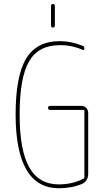

<svg xmlns="http://www.w3.org/2000/svg" viewBox="-20 -950 540 979"><path d="M240.2 -820.3V-919.9Q240.2 -929.7 250 -929.7Q259.8 -929.7 259.8 -919.9V-820.3Q259.8 -809.6 250 -809.6Q240.2 -809.6 240.2 -820.3ZM280.3 9.8Q60.5 9.8 59.6 -365.2Q59.6 -562.5 113.3 -651.4Q167 -740.2 285.2 -740.2Q341.8 -740.2 400.4 -716.8Q410.2 -713.9 410.2 -702.1Q410.2 -692.4 400.4 -696.3Q343.8 -720.7 285.2 -719.7Q175.8 -719.7 127.9 -636.7Q80.1 -553.7 80.1 -365.2Q80.1 -184.6 128.9 -97.2Q177.7 -9.8 280.3 -9.8Q349.6 -9.8 406.2 -39.1Q410.2 -40 410.2 -45.9V-384.8Q410.2 -389.6 405.3 -389.6H235.4Q225.6 -389.6 225.1 -399.9Q224.6 -410.2 235.4 -410.2H394.5Q409.2 -410.2 419.4 -399.9Q429.7 -389.6 429.7 -375V-65.4Q429.7 -27.3 399.4 -12.7Q346.7 9.8 280.3 9.8Z"/></svg>

Font: Rounded Mgen+ 1mn thin
Style: Regular
Weight: 100
Designer: [Source Han Sans]
Ryoko NISHIZUKA  (kana & ideographs); Paul D. Hunt (Latin, Greek & Cyrillic); Wenlong ZHANG  (bopomofo
Version: Version 1.059.20150602